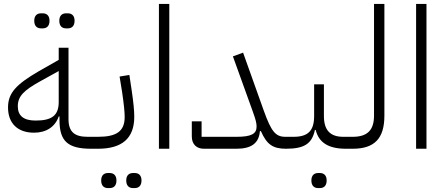

<svg xmlns="http://www.w3.org/2000/svg" viewBox="-20 -760 2280 981"><path d="M318 -615H326C347 -615 361 -627 361 -654C361 -680 347 -692 326 -692H318C297 -692 283 -680 283 -654C283 -627 297 -615 318 -615ZM190 -615H198C219 -615 233 -627 233 -654C233 -680 219 -692 198 -692H190C169 -692 155 -680 155 -654C155 -627 169 -615 190 -615ZM446 0 462 -16V-61H428C363 -61 330 -84 330 -152V-516H280V-454L178 -396C63 -329 21 -285 21 -211C21 -130 70 -82 154 -82C216 -82 262 -112 280 -165H284V-146C284 -38 327 0 446 0ZM162 -144C100 -144 71 -169 71 -217C71 -269 103 -299 186 -345L280 -397V-239C280 -170 245 -144 162 -144Z M660 201H668C689 201 703 189 703 162C703 136 689 124 668 124H660C639 124 625 136 625 162C625 189 639 201 660 201ZM532 201H540C561 201 575 189 575 162C575 136 561 124 540 124H532C511 124 497 136 497 162C497 189 511 201 532 201ZM446 0H481C603 0 666 -53 666 -163C666 -195 662 -236 653 -297L641 -377L591 -369L604 -289C613 -227 617 -189 617 -162C617 -89 575 -61 481 -61H462L446 -45Z M792 0H845V-740H792Z M1022 0H1188C1264 0 1303 -28 1308 -90H1313C1343 -22 1374 0 1441 0L1457 -16V-61H1438C1388 -61 1366 -88 1328 -194L1222 -491L1170 -472L1272 -189C1287 -147 1291 -131 1291 -113C1291 -76 1264 -61 1188 -61H1010V-140H960V-63C960 -22 985 0 1022 0Z M1606 201H1614C1635 201 1649 189 1649 162C1649 136 1635 124 1614 124H1606C1585 124 1571 136 1571 162C1571 189 1585 201 1606 201ZM1441 0C1534 0 1574 -25 1589 -96H1593C1609 -31 1659 0 1747 0L1763 -16V-61H1734C1667 -61 1635 -95 1635 -167V-329H1585V-167C1585 -92 1554 -61 1480 -61H1457L1441 -45Z M1747 0H1782C1894 0 1944 -53 1944 -169V-740H1891V-169C1891 -95 1857 -61 1782 -61H1763L1747 -45Z M2106 0H2159V-740H2106Z"/></svg>

Font: IBM Plex Arabic Light
Style: Regular
Weight: 300
Designer: Mike Abbink, Paul van der Laan, Pieter van Rosmalen, Wael Morcos, Khajak Apelian
Foundry: Bold Monday
Version: Version 1.0